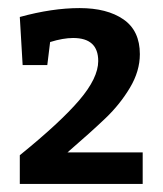

<svg xmlns="http://www.w3.org/2000/svg" viewBox="-20 -800 404 475"><path d="M333 -423V-345H29V-416Q129 -497 176 -552Q223 -607 223 -649Q223 -706 161 -706Q136 -706 104 -696L97 -639H36L29 -758Q109 -780 177 -780Q245 -780 285.5 -752Q326 -724 326 -666Q326 -624 301.5 -583Q277 -542 241.5 -508Q206 -474 147 -423Z"/></svg>

Font: Bitter Pro SemiBold
Style: Regular
Weight: 600
Designer: Sol Matas, and Bitter project Authors
Foundry: Sol Matas
Version: Version 1.010